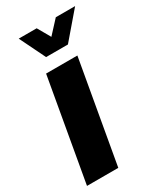

<svg xmlns="http://www.w3.org/2000/svg" viewBox="-198 -793 726 861"><g transform="rotate(-30 165.5 -362.5)"><path d="M-13 0 80 -528H242L149 0ZM344 -725 230 -592H117L52 -725H145L197 -634H160L244 -725Z"/></g></svg>

Font: Archivo ExtraCondensed Black
Style: Italic
Weight: 900
Width: 2
Italic angle: -10°
Designer: Hector Gatti
Foundry: Omnibus-Type
Version: Version 2.001